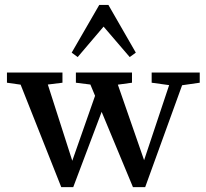

<svg xmlns="http://www.w3.org/2000/svg" viewBox="-20 -751 841 782"><path d="M296.4 -518.6 272 -536.6 384.3 -731H421.4L533.2 -536.6L508.3 -518.6L401.9 -642.6ZM229.5 11.2 64 -406.2 8.3 -414.1V-455.6H234.4V-414.1L174.8 -406.7L274.4 -96.2L367.2 -360.8L348.1 -406.7L289.1 -414.1V-455.6H517.6V-414.1L460 -406.2L566.9 -98.6L668.9 -404.3L597.7 -414.1V-455.6H793.5V-414.1L721.7 -403.8L571.3 11.2H521.5L394 -295.4L278.3 11.2Z"/></svg>

Font: Elstob 6pt Medium
Style: Regular
Weight: 500
Designer: Peter S. Baker
Version: Version 1.015